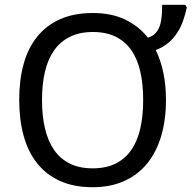

<svg xmlns="http://www.w3.org/2000/svg" viewBox="-20 -780 808 810"><path d="M761.2 -759.8 768.1 -749Q762.2 -719.7 752.4 -692.4Q742.7 -665 727.3 -641.4Q711.9 -617.7 689.9 -599.1Q668 -580.6 637.2 -568.8Q658.2 -525.4 669.2 -472.7Q680.2 -419.9 680.2 -357.9Q680.2 -274.9 660.4 -207.3Q640.6 -139.6 601.6 -91.3Q562.5 -43 504.6 -16.6Q446.8 9.8 371.1 9.8Q291.5 9.8 233.2 -16.6Q174.8 -43 136.5 -91.3Q98.1 -139.6 79.6 -207.8Q61 -275.9 61 -358.9Q61 -441.9 79.6 -509.5Q98.1 -577.1 136.7 -625Q175.3 -672.9 233.6 -699Q292 -725.1 372.1 -725.1Q449.2 -725.1 506.8 -698Q564.5 -670.9 604 -621.1Q624 -627 636 -639.9Q647.9 -652.8 654.1 -670.9Q660.2 -689 662.1 -711.7Q664.1 -734.4 664.1 -759.8ZM157.2 -357.9Q157.2 -291 169.9 -237.5Q182.6 -184.1 208.7 -146.7Q234.9 -109.4 275.1 -89.6Q315.4 -69.8 371.1 -69.8Q426.8 -69.8 467 -89.6Q507.3 -109.4 533.4 -146.7Q559.6 -184.1 571.8 -237.5Q584 -291 584 -357.9Q584 -425.3 571.8 -478.5Q559.6 -531.7 533.7 -568.6Q507.8 -605.5 467.8 -625.2Q427.7 -645 372.1 -645Q316.4 -645 275.9 -625.2Q235.4 -605.5 209 -568.6Q182.6 -531.7 169.9 -478.5Q157.2 -425.3 157.2 -357.9Z"/></svg>

Font: Droid Sans
Style: Regular
Weight: 400
Foundry: Ascender Corporation
Version: Version 1.00 build 114